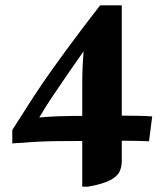

<svg xmlns="http://www.w3.org/2000/svg" viewBox="-20 -699 611 719"><path d="M288 0V-171Q237 -171 192.5 -170.5Q148 -170 107 -167.5Q66 -165 26 -162V-212Q65 -274 101 -329.5Q137 -385 176 -439.5Q215 -494 258.5 -552.5Q302 -611 355 -679H436V-266Q513 -266 550 -263L538 -170Q518 -171 493 -171.5Q468 -172 436 -172V-95Q436 -75 428 -57Q420 -39 393 -24.5Q366 -10 310 0ZM127 -259Q186 -265 288 -265V-379Q288 -419 289.5 -451Q291 -483 293 -507Q262 -463 232 -419.5Q202 -376 175 -335.5Q148 -295 127 -259Z"/></svg>

Font: Noto Nastaliq Urdu SemiBold
Style: Regular
Weight: 600
Version: Version 3.007